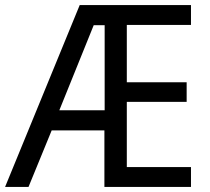

<svg xmlns="http://www.w3.org/2000/svg" viewBox="-21 -800 825 754"><path d="M729 -66V-144H477V-400H712V-477H477V-702H729V-780H292L-1 -66H91L182 -288H389V-66ZM212 -367 347 -701H390V-367Z"/></svg>

Font: Noto Sans Malayalam UI SemiCondensed
Style: Regular
Weight: 400
Width: 4
Designer: Jelle Bosma - Monotype Design Team
Foundry: Monotype Imaging Inc.
Version: Version 2.104